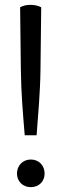

<svg xmlns="http://www.w3.org/2000/svg" viewBox="-20 -764 254 792"><path d="M164 -48C164 -81 141 -106 107 -106C73 -106 50 -80 50 -48C50 -16 74 8 107 8C141 8 164 -16 164 -48ZM150 -734C139 -740 124 -744 105 -744C87 -744 75 -740 63 -734L66 -478C67 -381 75 -290 82 -206H131C137 -289 146 -382 147 -478Z"/></svg>

Font: Repo
Style: Regular
Weight: 400
Designer: Stefan Peev
Foundry: Context Ltd
Version: Version 0.000